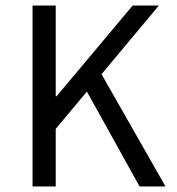

<svg xmlns="http://www.w3.org/2000/svg" viewBox="-20 -676 640 696"><path d="M98 0H182V-209L295 -344L486 0H580L348 -407L556 -656H461L185 -327H182V-656H98Z"/></svg>

Font: Hasklig
Style: Regular
Weight: 400
Monospace: yes
Designer: Paul D. Hunt, Teo Tuominen
Foundry: Adobe Systems Incorporated
Version: Version 2.030;PS 1.0;hotconv 16.6.51;makeotf.lib2.5.65220